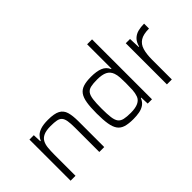

<svg xmlns="http://www.w3.org/2000/svg" viewBox="-67 -1209 1683 1683"><g transform="rotate(-45 774.5 -367.5)"><path d="M92 0V-510H146L149 -432H154Q164 -456 183 -475.5Q202 -495 237 -506.5Q272 -518 329 -518Q407 -518 445 -497.5Q483 -477 496 -433.5Q509 -390 509 -320V0H448V-301Q448 -355 442.5 -387Q437 -419 422.5 -435.5Q408 -452 380 -457.5Q352 -463 307 -463Q251 -463 219.5 -448.5Q188 -434 174 -407.5Q160 -381 156.5 -344.5Q153 -308 153 -264V0Z M864 8Q805 8 767 -3.5Q729 -15 708 -44Q687 -73 678.5 -124.5Q670 -176 670 -255Q670 -334 678.5 -385Q687 -436 708 -465Q729 -494 766.5 -506Q804 -518 863 -518Q930 -518 973 -501Q1016 -484 1035 -441H1040V-743H1101V0H1048L1045 -77H1040Q1025 -40 998 -22Q971 -4 936 2Q901 8 864 8ZM886 -47Q1002 -47 1025 -112Q1036 -143 1038 -179Q1040 -215 1040 -265Q1040 -301 1038 -333Q1036 -365 1027 -390Q1013 -429 978.5 -446Q944 -463 883 -463Q833 -463 803 -456Q773 -449 757.5 -428Q742 -407 736.5 -365.5Q731 -324 731 -255Q731 -186 736.5 -144.5Q742 -103 758 -82Q774 -61 805 -54Q836 -47 886 -47Z M1286 0V-510H1339L1343 -407H1348Q1360 -452 1385 -476Q1410 -500 1444.5 -509Q1479 -518 1521 -518V-457Q1450 -457 1412.5 -433Q1375 -409 1361 -361.5Q1347 -314 1347 -244V0Z"/></g></svg>

Font: Saira Light
Style: Regular
Weight: 300
Designer: Hector Gatti with collaboration of the Omnibus-Type team
Foundry: Omnibus-Type
Version: Version 1.100; ttfautohint (v1.8.3)